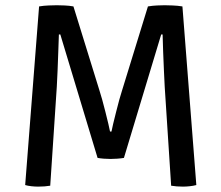

<svg xmlns="http://www.w3.org/2000/svg" viewBox="-20 -707 844 732"><path d="M129 -682.5Q146.5 -685.5 165.8 -686.2Q185 -687 196.5 -687Q209 -687 226.2 -686.2Q243.5 -685.5 260 -682.5L359.5 -361Q363.5 -349.5 369.5 -327.5Q375.5 -305.5 381.8 -280.8Q388 -256 393 -235.2Q398 -214.5 399.5 -205.5H405Q406.5 -214.5 411.5 -235.2Q416.5 -256 422.8 -280.8Q429 -305.5 435 -327.5Q441 -349.5 445 -361L544 -682.5Q562.5 -685.5 579 -686.2Q595.5 -687 607.5 -687Q619 -687 638 -686.2Q657 -685.5 675.5 -682.5L728.5 -1.5Q717.5 1.5 703.5 3Q689.5 4.5 677.5 4.5Q653 4.5 632.5 1L608 -375.5Q606.5 -402 605 -437.5Q603.5 -473 602 -509.5Q600.5 -546 600 -575.5H594.5L452.5 -105Q441 -103 427 -102Q413 -101 401.5 -101Q390 -101 376.2 -102Q362.5 -103 352 -105L210 -575.5H204.5Q203.5 -546 202.2 -509.5Q201 -473 199.5 -437.5Q198 -402 196.5 -375.5L171.5 1Q151 4.5 125.5 4.5Q113.5 4.5 99.8 3Q86 1.5 76 -1.5Z"/></svg>

Font: Signika Negative SC
Style: Regular
Weight: 400
Designer: Anna Giedryś
Foundry: Anna Giedryś
Version: Version 2.000; ttfautohint (v1.8.3) -l 8 -r 50 -G 200 -x 9 -